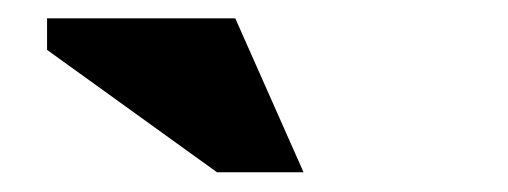

<svg xmlns="http://www.w3.org/2000/svg" viewBox="-20 -736 540 204"><path d="M302.5 -553H210.5L30 -683V-716.5H230Z"/></svg>

Font: Newsreader 9pt ExtraBold
Style: Regular
Weight: 800
Designer: Hugues Gentile
Foundry: Production Type
Version: Version 1.003